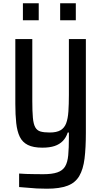

<svg xmlns="http://www.w3.org/2000/svg" viewBox="-20 -839 618 1165"><path d="M265 306Q233 306 203 304.5Q173 303 146 300Q119 297 96 296V214Q116 216 139.5 216.5Q163 217 189 217.5Q215 218 243 218Q296 218 328 207Q360 196 375 171Q390 146 394 103Q398 60 398 -4V-35H391Q381 -4 361 16.5Q341 37 311 47Q281 57 237 57Q182 57 149 40.5Q116 24 100 -9Q84 -42 78.5 -92Q73 -142 73 -209V-602H176V-226Q176 -164 179.5 -125Q183 -86 194 -66.5Q205 -47 226 -41Q247 -35 282 -35Q324 -35 347.5 -49Q371 -63 381.5 -91Q392 -119 395 -162.5Q398 -206 398 -263V-602H501V-34Q501 58 493 123Q485 188 461 229Q437 270 389.5 288Q342 306 265 306ZM119 -716V-819H215V-716ZM345 -716V-819H440V-716Z"/></svg>

Font: Farlight84_Sys_V01
Style: Regular
Weight: 400
Designer: Ryoko NISHIZUKA  (kana, bopomofo & ideographs); Paul D. Hunt (Latin, Greek & Cyrillic); Sandoll Communications , Soo-you
Foundry: Adobe
Version: Version 2.004;October 29, 2024;FontCreator 14.0.0.2814 64-bi